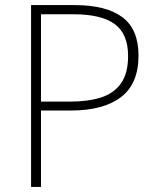

<svg xmlns="http://www.w3.org/2000/svg" viewBox="-20 -734 620 754"><path d="M273 -714Q397 -714 460.5 -666.5Q524 -619 524 -516Q524 -405 455 -352.5Q386 -300 259 -300H141V0H102V-714ZM268 -678H141V-335H255Q325 -335 376 -351Q427 -367 455 -406.5Q483 -446 483 -514Q483 -601 430.5 -639.5Q378 -678 268 -678Z"/></svg>

Font: Noto Sans Thai ExtraLight
Style: Regular
Weight: 200
Designer: Monotype Design Team
Foundry: Monotype Imaging Inc.
Version: Version 2.001; ttfautohint (v1.8.4.7-5d5b)